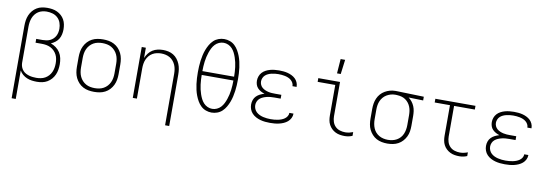

<svg xmlns="http://www.w3.org/2000/svg" viewBox="-66 -1233 5532 1932"><g transform="rotate(10 2700.0 -266.5)"><path d="M95 215V-525Q95 -553 99 -580.5Q103 -608 114 -634Q125 -660 143 -681.5Q161 -703 185 -717.5Q209 -732 236.5 -737.5Q264 -743 292 -743Q318 -743 343.5 -739Q369 -735 392.5 -724Q416 -713 435 -696Q454 -679 466.5 -656.5Q479 -634 484 -608.5Q489 -583 489 -557Q489 -532 483.5 -506.5Q478 -481 465 -459.5Q452 -438 431.5 -422.5Q411 -407 388 -397Q417 -387 442 -368.5Q467 -350 483.5 -324Q500 -298 506.5 -267Q513 -236 513 -205Q513 -178 508.5 -150.5Q504 -123 493 -98Q482 -73 463.5 -52Q445 -31 421.5 -17Q398 -3 370.5 2.5Q343 8 316 8Q290 8 264 4.5Q238 1 214 -9Q190 -19 170 -36Q150 -53 137 -76V215ZM303 -30Q326 -30 349 -34.5Q372 -39 392 -50Q412 -61 428 -78.5Q444 -96 453.5 -117Q463 -138 467 -161Q471 -184 471 -207Q471 -230 467 -252.5Q463 -275 452.5 -295.5Q442 -316 425.5 -332.5Q409 -349 388.5 -359Q368 -369 345.5 -373Q323 -377 300 -377H235V-416H300Q319 -416 338 -419Q357 -422 374.5 -430Q392 -438 406.5 -451.5Q421 -465 430 -482Q439 -499 443 -518Q447 -537 447 -556V-557Q447 -587 437 -616.5Q427 -646 404.5 -667Q382 -688 352.5 -696.5Q323 -705 292 -705Q270 -705 247.5 -699.5Q225 -694 206.5 -682Q188 -670 174 -652Q160 -634 152 -613Q144 -592 140.5 -569.5Q137 -547 137 -525V-154L138 -140Q140 -122 147.5 -105Q155 -88 167.5 -74.5Q180 -61 196.5 -52.5Q213 -44 230.5 -39Q248 -34 266.5 -32Q285 -30 303 -30Z M900 8Q871 8 842.5 3Q814 -2 788 -15.5Q762 -29 742 -50.5Q722 -72 709.5 -98Q697 -124 692 -152.5Q687 -181 687 -210V-310Q687 -339 692 -367.5Q697 -396 709.5 -422Q722 -448 742 -469.5Q762 -491 788 -504.5Q814 -518 842.5 -523Q871 -528 900 -528Q929 -528 957.5 -523Q986 -518 1012 -504.5Q1038 -491 1058 -469.5Q1078 -448 1090.5 -422Q1103 -396 1108 -367.5Q1113 -339 1113 -310V-210Q1113 -181 1108 -152.5Q1103 -124 1090.5 -98Q1078 -72 1058 -50.5Q1038 -29 1012 -15.5Q986 -2 957.5 3Q929 8 900 8ZM900 -30Q923 -30 946.5 -34.5Q970 -39 990.5 -50.5Q1011 -62 1027 -79.5Q1043 -97 1053 -118.5Q1063 -140 1067 -163.5Q1071 -187 1071 -210V-310Q1071 -333 1067 -356.5Q1063 -380 1053 -401.5Q1043 -423 1027 -440.5Q1011 -458 990.5 -469.5Q970 -481 946.5 -485.5Q923 -490 900 -490Q877 -490 853.5 -485.5Q830 -481 809.5 -469.5Q789 -458 773 -440.5Q757 -423 747 -401.5Q737 -380 733 -356.5Q729 -333 729 -310V-210Q729 -187 733 -163.5Q737 -140 747 -118.5Q757 -97 773 -79.5Q789 -62 809.5 -50.5Q830 -39 853.5 -34.5Q877 -30 900 -30Z M1663 215V-310Q1663 -333 1659.5 -356Q1656 -379 1647 -400Q1638 -421 1623 -439Q1608 -457 1588 -468.5Q1568 -480 1545.5 -485Q1523 -490 1500 -490Q1477 -490 1454.5 -485Q1432 -480 1412 -468.5Q1392 -457 1377 -439Q1362 -421 1353 -400Q1344 -379 1340.5 -356Q1337 -333 1337 -310V0H1295V-520H1337V-415Q1348 -441 1365 -463.5Q1382 -486 1406 -501Q1430 -516 1457.5 -522Q1485 -528 1513 -528Q1540 -528 1567.5 -522Q1595 -516 1618.5 -501.5Q1642 -487 1659 -465Q1676 -443 1686.5 -417.5Q1697 -392 1701 -365Q1705 -338 1705 -310V215Z M2100 8Q2070 8 2041.5 -2.5Q2013 -13 1991.5 -33.5Q1970 -54 1955 -80Q1940 -106 1929.5 -133.5Q1919 -161 1912.5 -190Q1906 -219 1902 -248.5Q1898 -278 1896.5 -308Q1895 -338 1895 -368Q1895 -397 1896.5 -427Q1898 -457 1902 -486.5Q1906 -516 1912.5 -545Q1919 -574 1929.5 -601.5Q1940 -629 1955 -655Q1970 -681 1991.5 -701.5Q2013 -722 2041.5 -732.5Q2070 -743 2100 -743Q2130 -743 2158.5 -732.5Q2187 -722 2208.5 -701.5Q2230 -681 2245 -655Q2260 -629 2270.5 -601.5Q2281 -574 2287.5 -545Q2294 -516 2298 -486.5Q2302 -457 2303.5 -427Q2305 -397 2305 -368Q2305 -338 2303.5 -308Q2302 -278 2298 -248.5Q2294 -219 2287.5 -190Q2281 -161 2270.5 -133.5Q2260 -106 2245 -80Q2230 -54 2208.5 -33.5Q2187 -13 2158.5 -2.5Q2130 8 2100 8ZM2262 -387Q2262 -411 2260.5 -435.5Q2259 -460 2256 -484.5Q2253 -509 2247.5 -533Q2242 -557 2234 -580.5Q2226 -604 2215 -626Q2204 -648 2187.5 -666Q2171 -684 2148 -694.5Q2125 -705 2100 -705Q2075 -705 2052 -694.5Q2029 -684 2012.5 -666Q1996 -648 1985 -626Q1974 -604 1966 -580.5Q1958 -557 1952.5 -533Q1947 -509 1944 -484.5Q1941 -460 1939.5 -435.5Q1938 -411 1938 -387ZM2100 -30Q2125 -30 2148 -40.5Q2171 -51 2187.5 -69Q2204 -87 2215 -109Q2226 -131 2234 -154.5Q2242 -178 2247.5 -202Q2253 -226 2256 -250.5Q2259 -275 2260.5 -299.5Q2262 -324 2262 -348H1938Q1938 -324 1939.5 -299.5Q1941 -275 1944 -250.5Q1947 -226 1952.5 -202Q1958 -178 1966 -154.5Q1974 -131 1985 -109Q1996 -87 2012.5 -69Q2029 -51 2052 -40.5Q2075 -30 2100 -30Z M2697 8Q2672 8 2647.5 5.5Q2623 3 2599 -3.5Q2575 -10 2552.5 -22Q2530 -34 2513 -52Q2496 -70 2487.5 -93.5Q2479 -117 2479 -142Q2479 -166 2487 -188.5Q2495 -211 2511.5 -227.5Q2528 -244 2549.5 -254.5Q2571 -265 2593 -271Q2574 -277 2555.5 -287Q2537 -297 2522.5 -312Q2508 -327 2501.5 -347Q2495 -367 2495 -388Q2495 -411 2503 -433Q2511 -455 2526.5 -472Q2542 -489 2563 -500Q2584 -511 2606 -517Q2628 -523 2651 -525.5Q2674 -528 2697 -528Q2719 -528 2741.5 -526Q2764 -524 2785.5 -518.5Q2807 -513 2827.5 -503Q2848 -493 2864 -478Q2880 -463 2889.5 -442Q2899 -421 2899 -399V-395H2857V-397Q2857 -414 2848.5 -429.5Q2840 -445 2826.5 -456Q2813 -467 2797 -473.5Q2781 -480 2764.5 -483.5Q2748 -487 2731 -488.5Q2714 -490 2697 -490Q2679 -490 2661.5 -488Q2644 -486 2627 -482Q2610 -478 2593.5 -470.5Q2577 -463 2564 -451Q2551 -439 2544 -422Q2537 -405 2537 -388Q2537 -370 2544.5 -353.5Q2552 -337 2565.5 -325.5Q2579 -314 2595.5 -307Q2612 -300 2629.5 -296Q2647 -292 2664.5 -291Q2682 -290 2700 -290H2762V-251H2700Q2680 -251 2660.5 -249.5Q2641 -248 2622 -243.5Q2603 -239 2585 -231.5Q2567 -224 2552 -211.5Q2537 -199 2529 -180.5Q2521 -162 2521 -143Q2521 -123 2529 -104.5Q2537 -86 2551 -73Q2565 -60 2583 -51.5Q2601 -43 2620 -38.5Q2639 -34 2658.5 -32Q2678 -30 2697 -30Q2716 -30 2734 -31.5Q2752 -33 2770 -36.5Q2788 -40 2805.5 -46.5Q2823 -53 2838 -63.5Q2853 -74 2863 -90Q2873 -106 2873 -125H2915V-123Q2915 -100 2904 -78Q2893 -56 2875 -41Q2857 -26 2835.5 -16.5Q2814 -7 2791 -1.5Q2768 4 2744.5 6Q2721 8 2697 8Z M3460 8Q3436 8 3412 4Q3388 0 3366.5 -10.5Q3345 -21 3327.5 -38Q3310 -55 3298.5 -76.5Q3287 -98 3283 -122Q3279 -146 3279 -170V-482H3099V-520H3321V-170Q3321 -142 3329.5 -114.5Q3338 -87 3357.5 -67Q3377 -47 3404.5 -38.5Q3432 -30 3460 -30Q3481 -30 3501 -34.5Q3521 -39 3539 -46V-8Q3521 0 3501 4Q3481 8 3460 8ZM3276 -600 3287 -748H3333L3314 -600Z M3896 8Q3867 8 3838.5 2.5Q3810 -3 3785 -16.5Q3760 -30 3740.5 -51.5Q3721 -73 3708.5 -98.5Q3696 -124 3691.5 -152.5Q3687 -181 3687 -210V-310Q3687 -338 3691.5 -365Q3696 -392 3707 -417.5Q3718 -443 3736.5 -464Q3755 -485 3779 -499Q3803 -513 3829.5 -520.5Q3856 -528 3884 -528H3900L4177 -520V-482L4028 -486Q4048 -471 4063.5 -451Q4079 -431 4088.5 -408Q4098 -385 4101.5 -360Q4105 -335 4105 -310V-210Q4105 -181 4100.5 -152.5Q4096 -124 4083.5 -98.5Q4071 -73 4051.5 -51.5Q4032 -30 4007 -16.5Q3982 -3 3953.5 2.5Q3925 8 3896 8ZM3896 -30Q3919 -30 3942 -35Q3965 -40 3985.5 -51.5Q4006 -63 4021.5 -80.5Q4037 -98 4046 -119.5Q4055 -141 4059 -164Q4063 -187 4063 -210V-310Q4063 -332 4060 -353.5Q4057 -375 4049 -395.5Q4041 -416 4027.5 -433.5Q4014 -451 3996 -463.5Q3978 -476 3957 -482Q3936 -488 3914 -489L3900 -490H3888Q3866 -490 3844 -483.5Q3822 -477 3803 -465.5Q3784 -454 3769 -436.5Q3754 -419 3745 -398Q3736 -377 3732.5 -355Q3729 -333 3729 -310V-210Q3729 -187 3733 -164Q3737 -141 3746 -119.5Q3755 -98 3770.5 -80.5Q3786 -63 3806.5 -51.5Q3827 -40 3850 -35Q3873 -30 3896 -30Z M4632 8Q4608 8 4584 4Q4560 0 4538.5 -10.5Q4517 -21 4499 -38Q4481 -55 4470 -76.5Q4459 -98 4455 -122Q4451 -146 4451 -170V-482H4295V-520H4705V-482H4493V-170Q4493 -142 4501.5 -114.5Q4510 -87 4529.5 -67Q4549 -47 4576.5 -38.5Q4604 -30 4632 -30Q4652 -30 4672.5 -34.5Q4693 -39 4711 -46V-8Q4693 0 4672.5 4Q4652 8 4632 8Z M5097 8Q5072 8 5047.5 5.5Q5023 3 4999 -3.5Q4975 -10 4952.5 -22Q4930 -34 4913 -52Q4896 -70 4887.5 -93.5Q4879 -117 4879 -142Q4879 -166 4887 -188.5Q4895 -211 4911.5 -227.5Q4928 -244 4949.5 -254.5Q4971 -265 4993 -271Q4974 -277 4955.5 -287Q4937 -297 4922.5 -312Q4908 -327 4901.5 -347Q4895 -367 4895 -388Q4895 -411 4903 -433Q4911 -455 4926.5 -472Q4942 -489 4963 -500Q4984 -511 5006 -517Q5028 -523 5051 -525.5Q5074 -528 5097 -528Q5119 -528 5141.5 -526Q5164 -524 5185.5 -518.5Q5207 -513 5227.5 -503Q5248 -493 5264 -478Q5280 -463 5289.5 -442Q5299 -421 5299 -399V-395H5257V-397Q5257 -414 5248.5 -429.5Q5240 -445 5226.5 -456Q5213 -467 5197 -473.5Q5181 -480 5164.5 -483.5Q5148 -487 5131 -488.5Q5114 -490 5097 -490Q5079 -490 5061.5 -488Q5044 -486 5027 -482Q5010 -478 4993.5 -470.5Q4977 -463 4964 -451Q4951 -439 4944 -422Q4937 -405 4937 -388Q4937 -370 4944.5 -353.5Q4952 -337 4965.5 -325.5Q4979 -314 4995.5 -307Q5012 -300 5029.5 -296Q5047 -292 5064.5 -291Q5082 -290 5100 -290H5162V-251H5100Q5080 -251 5060.5 -249.5Q5041 -248 5022 -243.5Q5003 -239 4985 -231.5Q4967 -224 4952 -211.5Q4937 -199 4929 -180.5Q4921 -162 4921 -143Q4921 -123 4929 -104.5Q4937 -86 4951 -73Q4965 -60 4983 -51.5Q5001 -43 5020 -38.5Q5039 -34 5058.5 -32Q5078 -30 5097 -30Q5116 -30 5134 -31.5Q5152 -33 5170 -36.5Q5188 -40 5205.5 -46.5Q5223 -53 5238 -63.5Q5253 -74 5263 -90Q5273 -106 5273 -125H5315V-123Q5315 -100 5304 -78Q5293 -56 5275 -41Q5257 -26 5235.5 -16.5Q5214 -7 5191 -1.5Q5168 4 5144.5 6Q5121 8 5097 8Z"/></g></svg>

Font: Iosevka Extralight Extended
Style: Regular
Weight: 200
Width: 7
Monospace: yes
Designer: Belleve Invis
Foundry: Belleve Invis
Version: Version 32.5.0; ttfautohint (v1.8.4)